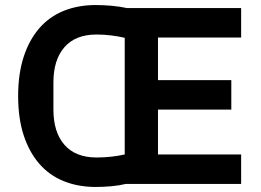

<svg xmlns="http://www.w3.org/2000/svg" viewBox="-20 -730 1034 762"><path d="M479 0Q455 6 423.5 9Q392 12 360 12Q290 12 233 -11Q176 -34 136 -80Q96 -126 74 -193Q52 -260 52 -349Q52 -437 74 -504.5Q96 -572 136 -618Q176 -664 233 -687Q290 -710 360 -710Q392 -710 424 -707Q456 -704 484 -698H937V-581H607V-412H898V-295H607V-117H937V0ZM363 -105Q422 -105 475 -117V-580Q449 -586 420.5 -589.5Q392 -593 363 -593Q280 -593 236 -543Q192 -493 192 -403V-295Q192 -205 236 -155Q280 -105 363 -105Z"/></svg>

Font: IBM Plex Sans Arabic SemiBold
Style: Regular
Weight: 600
Designer: Mike Abbink, Paul van der Laan, Pieter van Rosmalen, Wael Morcos, Khajak Apelian
Foundry: Bold Monday
Version: Version 1.1